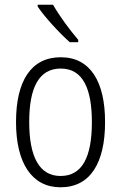

<svg xmlns="http://www.w3.org/2000/svg" viewBox="-20 -785 514 815"><path d="M205 -765H140V-757C170 -712 234 -643 276 -606H312V-616C277 -657 233 -716 205 -765ZM426 -267C426 -439 363 -542 238 -542C113 -542 48 -443 48 -267C48 -93 115 10 237 10C363 10 426 -93 426 -267ZM104 -267C104 -413 145 -494 238 -494C332 -494 370 -408 370 -267C370 -118 329 -38 237 -38C146 -38 104 -121 104 -267Z"/></svg>

Font: Noto Sans Thai Looped Condensed Light
Style: Regular
Weight: 300
Width: 3
Designer: Sasikarn Vongin, Ben Mitchell
Foundry: The Fontpad Ltd
Version: Version 1.001